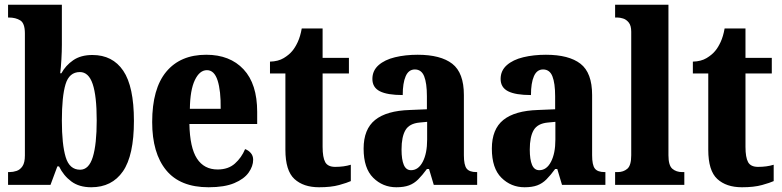

<svg xmlns="http://www.w3.org/2000/svg" viewBox="-20 -780 3301 810"><path d="M365 10Q314 10 281 -14.5Q248 -39 229 -78H222L193 0H14V-54H20Q35 -54 50 -59Q65 -64 75 -79Q85 -94 85 -124V-639Q85 -682 65.5 -694Q46 -706 18 -706H14V-760H241V-591Q241 -564 239 -529Q237 -494 234 -471H239Q257 -504 289 -526Q321 -548 370 -548Q455 -548 500 -481.5Q545 -415 545 -270Q545 -124 498.5 -57Q452 10 365 10ZM318 -64Q355 -64 371.5 -117.5Q388 -171 388 -272Q388 -375 371 -425.5Q354 -476 317 -476Q272 -476 256.5 -424.5Q241 -373 241 -271Q241 -171 257 -117.5Q273 -64 318 -64Z M860 10Q740 10 681 -62Q622 -134 622 -265Q622 -406 681.5 -477.5Q741 -549 850 -549Q950 -549 1007.5 -487.5Q1065 -426 1065 -308V-257H779Q781 -157 811 -111Q841 -65 898 -65Q943 -65 971 -90Q999 -115 1014 -151Q1028 -146 1038 -134.5Q1048 -123 1048 -106Q1048 -79 1029 -52Q1010 -25 968.5 -7.5Q927 10 860 10ZM911 -321Q912 -397 898 -440.5Q884 -484 853 -484Q822 -484 802 -442Q782 -400 781 -321Z M1326 10Q1260 10 1222 -25Q1184 -60 1184 -148V-470H1119V-520Q1154 -521 1177 -535Q1200 -549 1213 -565Q1225 -579 1236 -602.5Q1247 -626 1253 -660H1341V-536H1452V-470H1341V-161Q1341 -116 1352 -96Q1363 -76 1394 -76Q1431 -76 1460 -85V-16Q1445 -9 1411 0.5Q1377 10 1326 10Z M1652 10Q1595 10 1554.5 -30Q1514 -70 1514 -153Q1514 -235 1562.5 -274Q1611 -313 1709 -316L1781 -319V-374Q1781 -429 1769.5 -458Q1758 -487 1730 -487Q1704 -487 1691.5 -458.5Q1679 -430 1679 -379Q1614 -379 1582.5 -395Q1551 -411 1551 -447Q1551 -482 1577 -505Q1603 -528 1646.5 -538.5Q1690 -549 1742 -549Q1839 -549 1888 -511Q1937 -473 1937 -379V-125Q1937 -84 1948.5 -69Q1960 -54 1990 -54H1993V0H1810L1790 -67H1781Q1761 -40 1744 -23Q1727 -6 1705.5 2Q1684 10 1652 10ZM1714 -62Q1745 -62 1763.5 -97.5Q1782 -133 1782 -191V-266L1750 -263Q1707 -259 1690.5 -231Q1674 -203 1674 -149Q1674 -107 1683.5 -84.5Q1693 -62 1714 -62Z M2193 10Q2136 10 2095.5 -30Q2055 -70 2055 -153Q2055 -235 2103.5 -274Q2152 -313 2250 -316L2322 -319V-374Q2322 -429 2310.5 -458Q2299 -487 2271 -487Q2245 -487 2232.5 -458.5Q2220 -430 2220 -379Q2155 -379 2123.5 -395Q2092 -411 2092 -447Q2092 -482 2118 -505Q2144 -528 2187.5 -538.5Q2231 -549 2283 -549Q2380 -549 2429 -511Q2478 -473 2478 -379V-125Q2478 -84 2489.5 -69Q2501 -54 2531 -54H2534V0H2351L2331 -67H2322Q2302 -40 2285 -23Q2268 -6 2246.5 2Q2225 10 2193 10ZM2255 -62Q2286 -62 2304.5 -97.5Q2323 -133 2323 -191V-266L2291 -263Q2248 -259 2231.5 -231Q2215 -203 2215 -149Q2215 -107 2224.5 -84.5Q2234 -62 2255 -62Z M2575 0V-54H2586Q2610 -54 2626.5 -68Q2643 -82 2643 -125V-646Q2643 -672 2632.5 -685Q2622 -698 2608.5 -702Q2595 -706 2586 -706H2575V-760H2800V-125Q2800 -82 2816.5 -68Q2833 -54 2858 -54H2867V0Z M3110 10Q3044 10 3006 -25Q2968 -60 2968 -148V-470H2903V-520Q2938 -521 2961 -535Q2984 -549 2997 -565Q3009 -579 3020 -602.5Q3031 -626 3037 -660H3125V-536H3236V-470H3125V-161Q3125 -116 3136 -96Q3147 -76 3178 -76Q3215 -76 3244 -85V-16Q3229 -9 3195 0.5Q3161 10 3110 10Z"/></svg>

Font: Noto Serif Tamil Condensed ExtraBold
Style: Regular
Weight: 800
Width: 3
Designer: Indian Type Foundry, Tom Grace, and the Monotype Design Team
Foundry: Monotype Imaging Inc.
Version: Version 2.004; ttfautohint (v1.8.4.7-5d5b)